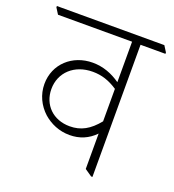

<svg xmlns="http://www.w3.org/2000/svg" viewBox="-144 -714 736 811"><g transform="rotate(20 224.0 -308.5)"><path d="M210 -128C255 -128 293 -144 324 -176V-17L356 5H362V-589H474V-595L457 -622H-26V-616L-9 -589H324V-407C287 -433 246 -449 199 -449C108 -449 37 -385 37 -295C37 -247 58 -204 92 -173C123 -146 163 -128 210 -128ZM72 -285C72 -359 129 -413 212 -413C252 -413 286 -402 324 -377V-231C286 -184 248 -163 198 -163C123 -163 72 -214 72 -285Z"/></g></svg>

Font: Noto Serif Devanagari SemiCondensed ExtraLight
Style: Regular
Weight: 200
Width: 4
Designer: Universal Thirst, Indian Type Foundry and the Monotype Design Team
Foundry: Monotype Imaging Inc.
Version: Version 2.004